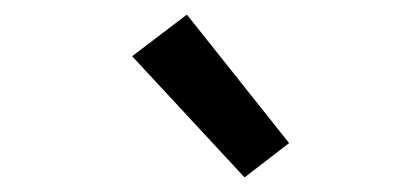

<svg xmlns="http://www.w3.org/2000/svg" viewBox="-20 -814 540 263"><path d="M315 -571 161 -737 236 -794 376 -618Z"/></svg>

Font: Iosevka Slab Medium Oblique
Style: Regular
Weight: 500
Italic angle: -9°
Monospace: yes
Designer: Belleve Invis
Foundry: Belleve Invis
Version: Version 11.1.1; ttfautohint (v1.8.3)